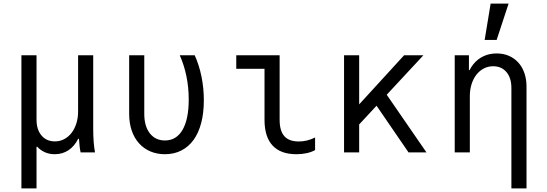

<svg xmlns="http://www.w3.org/2000/svg" viewBox="-20 -847 3040 1067"><path d="M99 200H183V-31.4H187Q205.2 -11.6 229.8 -0.8Q254.4 10 283.8 10Q327.4 10 360.7 -12.3Q394 -34.6 414.4 -75.6H419Q420.4 -52.6 422.4 -34.4Q424.4 -16.2 428 0H508Q503 -27.2 500.5 -59.4Q498 -91.6 498 -130V-540H414V-228Q414 -191.8 404.4 -161.3Q394.8 -130.8 377.7 -108.6Q360.6 -86.4 336.8 -73.8Q313 -61.2 285 -61.2Q238.6 -61.2 210.8 -93.9Q183 -126.6 183 -182V-540H99Z M1062 -540H978.8Q1002.8 -486.8 1015.8 -424.3Q1028.8 -361.8 1028.8 -293.8Q1028.8 -184.6 994.5 -125.5Q960.2 -66.4 896.6 -66.4Q843.6 -66.4 812.7 -106.1Q781.8 -145.8 781.8 -214V-540H697.8V-214Q697.8 -162.9 711.9 -121.6Q726 -80.2 752.4 -50.8Q778.7 -21.4 815.4 -5.7Q852.1 10 896.6 10Q947.2 10 987.5 -10.5Q1027.8 -31 1055.7 -69.5Q1083.6 -108 1098.2 -163.8Q1112.8 -219.6 1112.8 -290.4Q1112.8 -357 1099.8 -421.1Q1086.8 -485.2 1062 -540Z M1534 -181Q1534 -119.8 1560.1 -90.3Q1586.2 -60.8 1640.4 -60.8Q1663.2 -60.8 1685.8 -66.2Q1708.4 -71.6 1731 -82.8V-12.8Q1709.8 -1.2 1683.3 4.4Q1656.8 10 1627 10Q1539.6 10 1494.8 -38.2Q1450 -86.4 1450 -181V-464.8H1293V-540H1534Z M1892 0H1976V-540H1892ZM1941.6 -118.4 2333 -540H2225.8L1938 -225.4ZM2250.4 0H2350L2114.6 -341.6L2042.2 -303.8Z M2507 0H2591V-312Q2591 -348.6 2600.6 -379.1Q2610.2 -409.6 2627.5 -431.8Q2644.8 -454 2668.6 -466.4Q2692.4 -478.8 2720.4 -478.8Q2767.2 -478.8 2794.6 -446.3Q2822 -413.8 2822 -358V200H2906V-365Q2906 -407 2894.2 -441Q2882.4 -475 2860.6 -499.2Q2838.8 -523.4 2808.2 -536.7Q2777.6 -550 2740 -550Q2699.8 -550 2667 -534.6Q2634.2 -519.2 2611.2 -490.9Q2588.2 -462.6 2575.5 -422.3Q2562.8 -382 2562.8 -332L2594 -457.6H2586V-540H2507ZM2806.4 -827H2706.6L2673.4 -625H2740Z"/></svg>

Font: CommitMonoV143 ExtLt
Style: Regular
Weight: 200
Monospace: yes
Designer: Eigil Nikolajsen
Foundry: Eigil Nikolajsen
Version: Version 1.143